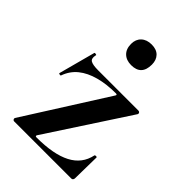

<svg xmlns="http://www.w3.org/2000/svg" viewBox="-186 -695 776 776"><g transform="rotate(45 202.5 -306.5)"><path d="M33 -12 256 -364Q260 -371 251 -371Q198 -371 155.5 -359.5Q113 -348 84.5 -325Q56 -302 43 -265Q42 -263 36.5 -264Q31 -265 32 -268L74 -425Q75 -427 81 -426Q87 -425 85 -422Q80 -400 92 -393Q104 -386 135 -386Q174 -386 232 -386Q290 -386 365 -386Q370 -386 372.5 -382Q375 -378 373 -374L145 -25Q142 -18 150 -18Q199 -18 236.5 -25Q274 -32 301 -46Q328 -60 344.5 -81.5Q361 -103 367 -132Q368 -135 373.5 -135Q379 -135 379 -132L377 -11Q377 -7 374.5 -3.5Q372 0 367 0Q318 0 260.5 0Q203 0 146 0Q89 0 40 0Q36 0 33.5 -4Q31 -8 33 -12ZM214 -495Q186 -495 169.5 -511Q153 -527 153 -556Q153 -582 169.5 -597.5Q186 -613 214 -613Q242 -613 257 -597.5Q272 -582 272 -556Q272 -495 214 -495Z"/></g></svg>

Font: Cormorant Garamond Light
Style: Bold
Weight: 700
Version: Version 4.001